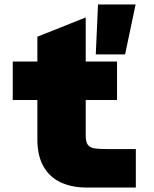

<svg xmlns="http://www.w3.org/2000/svg" viewBox="-20 -838 690 858"><path d="M366 0Q302 0 252.5 -22.5Q203 -45 175 -93Q147 -141 147 -215V-674L363 -760V-233Q363 -202 373.5 -189.5Q384 -177 405 -174.5Q426 -172 455 -172H587V0ZM37 -391V-563H503V-391ZM408 -595 418 -818H586L539 -595Z"/></svg>

Font: Azeret Mono Thin Black
Style: Regular
Weight: 900
Version: Version 1.002